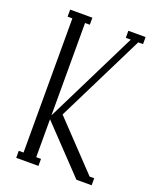

<svg xmlns="http://www.w3.org/2000/svg" viewBox="-130 -754 663 828"><g transform="rotate(20 201.5 -340.0)"><path d="M148.9 0H46.9V-32.2H68.8V-647.9H46.9V-680.2H148.9V-647.9H127V-224.1L336.9 -647.9H314V-680.2H393.1V-647.9H371.1L170.9 -244.1L372.1 -32.2H393.1V0H323.2L127 -206.1V-32.2H148.9Z"/></g></svg>

Font: Margherita Light
Style: Regular
Weight: 300
Designer: James Puckett
Foundry: Dunwich Type Founders
Version: Version 1.008;hotconv 1.0.109;makeotfexe 2.5.65596